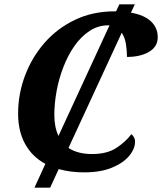

<svg xmlns="http://www.w3.org/2000/svg" viewBox="-20 -780 743 880"><path d="M138 80 188 -29Q128 -61 95.5 -119.5Q63 -178 63 -259Q63 -349 94.5 -433Q126 -517 184 -583.5Q242 -650 323.5 -689Q405 -728 505 -728Q509 -728 512 -728L527 -760H598L580 -722Q642 -711 672.5 -681.5Q703 -652 703 -609Q703 -566 663 -542.5Q623 -519 562 -519Q562 -545 557.5 -576Q553 -607 538 -630L294 -102Q336 -74 402 -74Q471 -74 514 -102.5Q557 -131 582 -165Q588 -161 593.5 -151.5Q599 -142 599 -131Q599 -98 572 -65.5Q545 -33 493 -11.5Q441 10 366 10Q302 10 249 -5L210 80ZM229 -253Q229 -197 248 -157L482 -664H477Q430 -664 391 -638.5Q352 -613 322 -570.5Q292 -528 271 -474Q250 -420 239.5 -363Q229 -306 229 -253Z"/></svg>

Font: Noto Serif
Style: Bold Italic
Weight: 700
Italic angle: -12°
Designer: Monotype Design Team
Foundry: Monotype Imaging Inc.
Version: Version 2.013